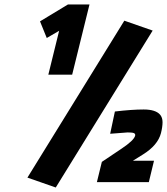

<svg xmlns="http://www.w3.org/2000/svg" viewBox="-20 -810 743 854"><path d="M158 -715 282 -790H378L301 -478H195L243 -673L188 -641ZM228 24 102 -20 533 -718 659 -674ZM491 -314Q566 -323 619 -323Q672 -323 692 -300Q703 -287 703 -266.5Q703 -246 696 -218Q682 -164 616 -123L571 -95H665L642 0H411L433 -90L521 -149Q575 -185 581 -206Q583 -215 575.5 -218Q568 -221 548 -221L470 -215Z"/></svg>

Font: Titillium Web
Style: Bold Italic
Weight: 700
Italic angle: -13°
Version: Version 1.001;PS 57.000;hotconv 1.0.70;makeotf.lib2.5.55311